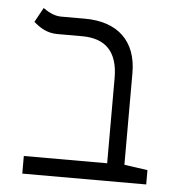

<svg xmlns="http://www.w3.org/2000/svg" viewBox="-47 -658 680 704"><g transform="rotate(5 293.0 -306.0)"><path d="M516.6 -52.7 430.7 -64.9V-402.8C430.7 -520 360.8 -585.9 239.7 -585.9H151.4C125 -585.9 100.6 -601.1 85.9 -611.8L56.2 -558.1C76.2 -541.5 102.5 -521 143.6 -521H234.9C321.8 -521 367.2 -475.1 367.2 -378.4V-64.9H60.5V0H516.6Z"/></g></svg>

Font: Cascadia Code Light
Style: Regular
Weight: 300
Monospace: yes
Designer: Aaron Bell
Foundry: Saja Typeworks
Version: Version 2404.023